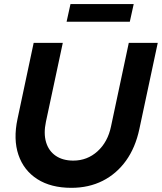

<svg xmlns="http://www.w3.org/2000/svg" viewBox="-20 -910 792 940"><path d="M329.4 9.6Q229.6 9.6 162.9 -32.9Q96.3 -75.4 70.3 -151.8Q44.4 -228.2 65.8 -328L144.8 -700H287.4L204.9 -314Q192.8 -256.9 205.5 -214Q218.2 -171.1 252.7 -147.4Q287.2 -123.7 338.9 -123.7Q407.1 -123.7 457.4 -169.2Q507.7 -214.8 523.5 -290.9L610.5 -700H752.3L662.2 -277.8Q642.9 -187.3 596.8 -123.1Q550.6 -59 482.7 -24.7Q414.7 9.6 329.4 9.6ZM306 -803.5 325.1 -890.2H634.6L615.5 -803.5Z"/></svg>

Font: Red Hat Display VF
Style: Italic
Weight: 300
Italic angle: -12°
Designer: Pentagram, MCKL
Foundry: Pentagram, MCKL
Version: Version 1.023